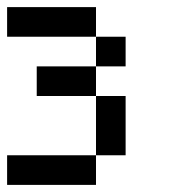

<svg xmlns="http://www.w3.org/2000/svg" viewBox="-20 -1020 540 540"><path d="M0 -500V-583.3H250V-500ZM0 -916.7V-1000H250V-916.7ZM83.3 -750V-833.3H250V-750ZM250 -916.7H333.3V-833.3H250ZM250 -583.3V-750H333.3V-583.3Z"/></svg>

Font: GalmuriMono11 Regular
Style: Regular
Weight: 400
Designer: Lee Minseo (quiple)
Version: Version 2.399;hotconv 1.1.1;makeotfexe 2.6.0 DEVELOPMENT